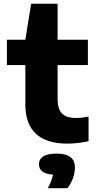

<svg xmlns="http://www.w3.org/2000/svg" viewBox="-20 -760 518 1030"><path d="M455 -134.5V-2.5Q429 3.5 399 7Q369 10.5 341 10.5Q230 10.5 173 -42Q116 -94.5 116 -200V-411H17V-547H116L147 -740H289V-547H451.5V-411H289V-232.5Q289 -193 299.8 -170Q310.5 -147 332.5 -137Q354.5 -127 390 -127Q415.5 -127 455 -134.5ZM382 139Q382 166.5 371 196.8Q360 227 341.5 249.5H236.5Q258.5 209 264.5 177Q224.5 173.5 206.8 159.5Q189 145.5 189 121Q189 93.5 212.5 78.8Q236 64 285 64Q382 64 382 139Z"/></svg>

Font: Encode Sans Expanded
Style: Bold
Weight: 700
Width: 7
Designer: Multiple Designers
Foundry: Impallari Type
Version: Version 2.000